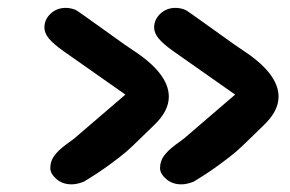

<svg xmlns="http://www.w3.org/2000/svg" viewBox="-20 -508 743 492"><path d="M476.1 -42.5Q458.5 -35.6 444.8 -35.6Q421.4 -35.6 405.8 -49.3Q390.1 -63 390.1 -77.1Q390.1 -94.7 400.1 -108.6Q410.2 -122.6 430.7 -137.7L451.2 -152.8L582.5 -265.6L423.3 -377.4Q397.9 -395.5 386.5 -409.4Q375 -423.3 375 -437.5Q375 -458 390.9 -472.9Q406.7 -487.8 429.7 -487.8Q442.9 -487.8 455.6 -482.4Q458.5 -481.4 528.1 -431.4Q597.7 -381.3 601.1 -379.9Q693.8 -319.8 693.8 -260.3Q693.8 -223.6 656.7 -188Q650.9 -182.6 624.8 -157Q598.6 -131.3 585.2 -119.6Q571.8 -107.9 541.5 -85.7Q511.2 -63.5 476.1 -42.5ZM194.8 -42.5Q177.2 -35.6 163.6 -35.6Q140.1 -35.6 124.5 -49.3Q108.9 -63 108.9 -77.1Q108.9 -94.7 118.9 -108.6Q128.9 -122.6 149.4 -137.7L169.9 -152.8L301.3 -265.6L142.1 -377.4Q116.7 -395.5 105.2 -409.4Q93.8 -423.3 93.8 -437.5Q93.8 -458 109.6 -472.9Q125.5 -487.8 148.4 -487.8Q161.6 -487.8 174.3 -482.4Q177.2 -481.4 246.8 -431.4Q316.4 -381.3 319.8 -379.9Q412.6 -319.8 412.6 -260.3Q412.6 -223.6 375.5 -188Q369.6 -182.6 343.5 -157Q317.4 -131.3 304 -119.6Q290.5 -107.9 260.3 -85.7Q230 -63.5 194.8 -42.5Z"/></svg>

Font: iCiel Pacifico
Style: Regular
Weight: 400
Designer: Vernon Adams
Foundry: Vernon Adams
Version: Version 1.00 September 26, 2014, initial release